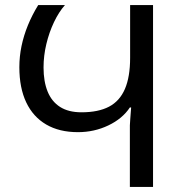

<svg xmlns="http://www.w3.org/2000/svg" viewBox="-20 -734 719 754"><path d="M490 0V-242Q490 -248 491.5 -266Q493 -284 495 -312H490Q461 -268 405.5 -241.5Q350 -215 286 -215Q213 -215 161.5 -245Q110 -275 83 -332Q56 -389 56 -470Q56 -512 64.5 -553Q73 -594 89.5 -634.5Q106 -675 130 -714H235Q211 -687 192 -647Q173 -607 162 -561Q151 -515 151 -469Q151 -414 167 -374.5Q183 -335 216 -314Q249 -293 300 -293Q366 -293 408 -315Q450 -337 470.5 -384.5Q491 -432 491 -507V-714H581V0Z"/></svg>

Font: Noto Sans Georgian
Style: Regular
Weight: 400
Designer: Monotype Design Team, Akaki Razmadze
Foundry: Google LLC
Version: Version 2.002